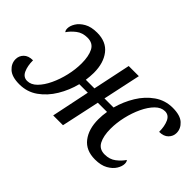

<svg xmlns="http://www.w3.org/2000/svg" viewBox="-78 -850 1165 1165"><g transform="rotate(45 505.0 -267.0)"><path d="M772 10Q694 10 654 -41.5Q614 -93 614 -177Q614 -210 620 -246H541L488 0H404L455 -246H382Q365 -179 329.5 -120Q294 -61 242.5 -24.5Q191 12 125 12Q61 12 31 -15.5Q1 -43 1 -80Q1 -109 21.5 -129.5Q42 -150 81 -150Q81 -102 96 -69Q111 -36 144 -36Q177 -36 205.5 -64.5Q234 -93 256 -139.5Q278 -186 290.5 -240Q303 -294 303 -345Q303 -407 284 -444Q265 -481 218 -481Q175 -481 145.5 -458Q116 -435 99 -409Q91 -417 91 -434Q91 -456 106.5 -481.5Q122 -507 154.5 -525.5Q187 -544 238 -544Q316 -544 356 -492.5Q396 -441 396 -357Q396 -341 394.5 -325Q393 -309 391 -293H465L516 -536H603L551 -293H629Q647 -359 682 -416.5Q717 -474 768.5 -510Q820 -546 885 -546Q949 -546 979 -518.5Q1009 -491 1009 -454Q1009 -426 988.5 -405Q968 -384 929 -384Q929 -432 914 -465Q899 -498 866 -498Q833 -498 804.5 -469.5Q776 -441 754 -394.5Q732 -348 719.5 -294Q707 -240 707 -189Q707 -127 726.5 -90Q746 -53 792 -53Q835 -53 864.5 -76Q894 -99 911 -125Q919 -117 919 -100Q919 -78 903.5 -52.5Q888 -27 855.5 -8.5Q823 10 772 10Z"/></g></svg>

Font: NotoSerif-Italic
Style: Regular
Weight: 400
Italic angle: -12°
Designer: Monotype Design Team
Foundry: Monotype Imaging Inc.
Version: Version 2.007; ttfautohint (v1.8) -l 8 -r 50 -G 200 -x 14 -D